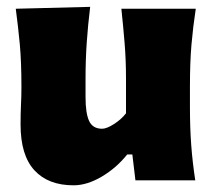

<svg xmlns="http://www.w3.org/2000/svg" viewBox="-20 -526 626 560"><path d="M194.5 14.5Q120.5 14.5 80.2 -29.5Q40 -73.5 40 -162.5Q40 -195.5 41.2 -220.2Q42.5 -245 42.5 -272.5Q42.5 -345 37.8 -396.5Q33 -448 26 -500.5L243 -506Q236.5 -453 233 -402Q229.5 -351 229.5 -297V-242.5Q229.5 -195.5 240 -173Q250.5 -150.5 278 -150.5Q291 -150.5 312.5 -164.2Q334 -178 347.5 -195.5V-297Q347.5 -351 343.5 -399.5Q339.5 -448 334 -500.5H551Q543 -448 538.5 -396.5Q534 -345 534 -272.5V-214.5Q534 -152 537.8 -102.2Q541.5 -52.5 549.5 0H375L366 -75.5H351Q320 -36.5 277 -11Q234 14.5 194.5 14.5Z"/></svg>

Font: Commissioner Flair ExtraBold
Style: Regular
Weight: 800
Designer: Kostas Bartsokas
Foundry: Kostas Bartsokas
Version: Version 1.000; ttfautohint (v1.8.3)